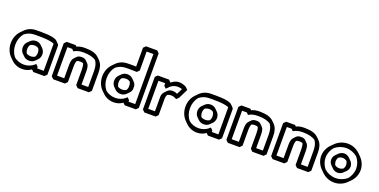

<svg xmlns="http://www.w3.org/2000/svg" viewBox="-19 -1846 5616 2847"><g transform="rotate(20 2789.0 -422.5)"><path d="M220 -256C220 -221 232 -190 253 -169L289 -134L290 -133C312 -112 341 -101 376 -101C410 -101 440 -113 461 -134L496 -169L497 -170C518 -192 530 -221 530 -256C530 -291 516 -322 495 -343L460 -378L459 -379C437 -400 409 -412 376 -412C342 -412 312 -400 290 -378L254 -343C233 -322 220 -291 220 -256ZM291 -256C291 -282 298 -304 310 -323C328 -334 351 -342 376 -342C400 -342 421 -335 440 -323C451 -305 459 -282 459 -256C459 -231 453 -208 441 -189C423 -178 401 -171 376 -171C350 -171 327 -178 309 -189C298 -207 291 -230 291 -256ZM632 -454V-35H528V-58L493 -93L479 -79C440 -44 384 -20 322 -20C260 -20 207 -41 165 -75C125 -124 103 -186 103 -256C103 -326 126 -391 165 -438C208 -473 261 -493 322 -493C376 -493 554 -499 631 -463C632 -460 632 -457 632 -454ZM703 -454C703 -465 699 -474 691 -482L690 -483L655 -518C600 -573 382 -563 322 -563C252 -563 192 -537 147 -493V-492L111 -456C61 -406 32 -335 32 -256C32 -177 61 -107 110 -57L111 -56L146 -21C190 23 251 50 322 50C376 50 424 33 462 5L492 35H668L703 0Z M955 -35H842V-485H917L946 -456C980 -479 1028 -493 1093 -493C1183 -493 1248 -477 1293 -444C1321 -405 1334 -355 1334 -287V-35H1228V-244C1228 -302 1219 -340 1198 -361L1163 -396L1162 -397C1146 -413 1124 -419 1093 -419C1061 -419 1037 -412 1021 -396L986 -360C965 -338 955 -301 955 -244ZM991 35 1026 0V-244C1026 -286 1031 -317 1042 -339C1055 -345 1073 -349 1093 -349C1113 -349 1129 -346 1142 -340C1152 -318 1157 -286 1157 -244V0L1192 35H1370L1405 0V-287C1405 -366 1387 -424 1348 -463V-464L1312 -499C1267 -544 1196 -563 1093 -563C1039 -563 998 -554 965 -537L947 -555H807L771 -520V0L807 35Z M1663 -256C1663 -221 1675 -190 1696 -169L1731 -134L1732 -133C1754 -112 1783 -101 1818 -101C1852 -101 1882 -113 1903 -134L1939 -170C1955 -186 1966 -207 1970 -231V-282C1965 -306 1954 -327 1938 -343L1903 -378L1902 -379C1880 -400 1851 -412 1818 -412C1784 -412 1754 -400 1732 -378L1697 -343C1676 -322 1663 -291 1663 -256ZM1733 -256C1733 -282 1740 -304 1752 -323C1770 -334 1793 -342 1818 -342C1842 -342 1864 -335 1883 -323C1890 -312 1896 -297 1899 -282V-231C1896 -216 1891 -201 1883 -189C1865 -178 1843 -171 1818 -171C1792 -171 1769 -178 1751 -189C1740 -207 1733 -230 1733 -256ZM2075 -35H1970V-58L1935 -93L1921 -79C1882 -44 1827 -20 1765 -20C1703 -20 1649 -41 1607 -75C1567 -124 1545 -186 1545 -256C1545 -326 1569 -391 1608 -438C1651 -473 1704 -493 1765 -493C1795 -493 1865 -495 1934 -491L1969 -526L1968 -825H2075ZM2110 35 2145 0V-860L2110 -895H1933L1898 -860V-563C1844 -565 1789 -563 1765 -563C1695 -563 1635 -537 1590 -493L1589 -492L1554 -456C1504 -406 1475 -335 1475 -256C1475 -177 1503 -107 1552 -57L1553 -56L1589 -21C1633 23 1694 50 1765 50C1819 50 1866 33 1904 5L1935 35Z M2458 -513 2422 -548H2245L2210 -513V0L2245 35H2423L2458 0V-270C2458 -276 2461 -302 2475 -326C2488 -333 2507 -339 2528 -339C2587 -339 2619 -311 2619 -311L2655 -346L2729 -496L2693 -531C2693 -531 2647 -563 2581 -563C2527 -563 2485 -537 2458 -513ZM2387 -478V-439L2422 -404L2458 -439C2458 -439 2461 -443 2466 -449C2494 -472 2531 -493 2581 -493C2608 -493 2634 -487 2651 -481L2606 -390C2590 -399 2565 -409 2528 -409C2495 -409 2472 -398 2456 -382L2420 -346C2392 -318 2387 -278 2387 -270V-35H2281V-478Z M2976 -256C2976 -221 2988 -190 3009 -169L3045 -134L3046 -133C3068 -112 3097 -101 3132 -101C3166 -101 3196 -113 3217 -134L3252 -169L3253 -170C3274 -192 3286 -221 3286 -256C3286 -291 3272 -322 3251 -343L3216 -378L3215 -379C3193 -400 3165 -412 3132 -412C3098 -412 3068 -400 3046 -378L3010 -343C2989 -322 2976 -291 2976 -256ZM3047 -256C3047 -282 3054 -304 3066 -323C3084 -334 3107 -342 3132 -342C3156 -342 3177 -335 3196 -323C3207 -305 3215 -282 3215 -256C3215 -231 3209 -208 3197 -189C3179 -178 3157 -171 3132 -171C3106 -171 3083 -178 3065 -189C3054 -207 3047 -230 3047 -256ZM3388 -454V-35H3284V-58L3249 -93L3235 -79C3196 -44 3140 -20 3078 -20C3016 -20 2963 -41 2921 -75C2881 -124 2859 -186 2859 -256C2859 -326 2882 -391 2921 -438C2964 -473 3017 -493 3078 -493C3132 -493 3310 -499 3387 -463C3388 -460 3388 -457 3388 -454ZM3459 -454C3459 -465 3455 -474 3447 -482L3446 -483L3411 -518C3356 -573 3138 -563 3078 -563C3008 -563 2948 -537 2903 -493V-492L2867 -456C2817 -406 2788 -335 2788 -256C2788 -177 2817 -107 2866 -57L2867 -56L2902 -21C2946 23 3007 50 3078 50C3132 50 3180 33 3218 5L3248 35H3424L3459 0Z M3711 -35H3598V-485H3673L3702 -456C3736 -479 3784 -493 3849 -493C3939 -493 4004 -477 4049 -444C4077 -405 4090 -355 4090 -287V-35H3984V-244C3984 -302 3975 -340 3954 -361L3919 -396L3918 -397C3902 -413 3880 -419 3849 -419C3817 -419 3793 -412 3777 -396L3742 -360C3721 -338 3711 -301 3711 -244ZM3747 35 3782 0V-244C3782 -286 3787 -317 3798 -339C3811 -345 3829 -349 3849 -349C3869 -349 3885 -346 3898 -340C3908 -318 3913 -286 3913 -244V0L3948 35H4126L4161 0V-287C4161 -366 4143 -424 4104 -463V-464L4068 -499C4023 -544 3952 -563 3849 -563C3795 -563 3754 -554 3721 -537L3703 -555H3563L3527 -520V0L3563 35Z M4417 -35H4304V-485H4379L4408 -456C4442 -479 4490 -493 4555 -493C4645 -493 4710 -477 4755 -444C4783 -405 4796 -355 4796 -287V-35H4690V-244C4690 -302 4681 -340 4660 -361L4625 -396L4624 -397C4608 -413 4586 -419 4555 -419C4523 -419 4499 -412 4483 -396L4448 -360C4427 -338 4417 -301 4417 -244ZM4453 35 4488 0V-244C4488 -286 4493 -317 4504 -339C4517 -345 4535 -349 4555 -349C4575 -349 4591 -346 4604 -340C4614 -318 4619 -286 4619 -244V0L4654 35H4832L4867 0V-287C4867 -366 4849 -424 4810 -463V-464L4774 -499C4729 -544 4658 -563 4555 -563C4501 -563 4460 -554 4427 -537L4409 -555H4269L4233 -520V0L4269 35Z M5087 -256C5087 -225 5100 -197 5121 -176L5157 -140C5179 -118 5208 -105 5241 -105C5273 -105 5303 -119 5324 -140L5360 -175C5381 -196 5394 -225 5394 -256C5394 -287 5380 -317 5359 -338L5324 -373L5323 -374C5301 -395 5273 -408 5241 -408C5209 -408 5179 -394 5157 -373L5122 -338L5121 -337C5099 -315 5087 -286 5087 -256ZM5158 -256C5158 -278 5165 -300 5177 -318C5195 -330 5217 -338 5241 -338C5264 -338 5285 -330 5304 -318C5316 -300 5323 -279 5323 -256C5323 -234 5317 -213 5305 -195C5287 -183 5265 -175 5241 -175C5217 -175 5195 -183 5176 -195C5164 -213 5158 -234 5158 -256ZM4999 -256C4999 -320 5024 -380 5063 -427C5111 -467 5174 -493 5242 -493C5309 -493 5371 -467 5418 -428C5459 -379 5482 -320 5482 -256C5482 -192 5457 -132 5418 -85C5370 -45 5309 -20 5242 -20C5174 -20 5110 -46 5063 -86C5023 -133 4999 -193 4999 -256ZM4929 -256C4929 -184 4960 -117 5009 -68L5044 -33C5095 18 5165 50 5242 50C5318 50 5387 19 5437 -31L5472 -66C5522 -116 5552 -184 5552 -256C5552 -328 5522 -396 5472 -446V-447L5436 -482C5386 -532 5318 -563 5242 -563C5166 -563 5096 -532 5045 -481L5044 -480L5009 -445C4959 -395 4929 -328 4929 -256Z"/></g></svg>

Font: Hussar Press
Style: Bold
Weight: 700
Foundry: Cannot Into Space Fonts
Version: Version 1.43